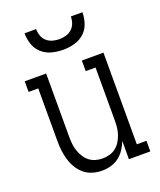

<svg xmlns="http://www.w3.org/2000/svg" viewBox="-140 -838 780 935"><g transform="rotate(-20 250.0 -371.0)"><path d="M227 8Q203 8 179 1Q155 -6 136 -21.5Q117 -37 104 -58.5Q91 -80 84 -103.5Q77 -127 74 -151Q71 -175 71 -200V-475H21V-530H132V-200Q132 -182 134 -163.5Q136 -145 142 -128Q148 -111 157.5 -95.5Q167 -80 181.5 -68.5Q196 -57 214 -52Q232 -47 250 -47Q268 -47 286 -52Q304 -57 318.5 -68.5Q333 -80 342.5 -95.5Q352 -111 358 -128Q364 -145 366 -163.5Q368 -182 368 -200V-475H317V-530H429V-55H479V0H368V-95Q360 -73 347 -53.5Q334 -34 315.5 -19.5Q297 -5 274 1.5Q251 8 227 8ZM250 -610Q221 -610 192 -617.5Q163 -625 141 -644.5Q119 -664 109.5 -692.5Q100 -721 100 -750H160Q160 -732 166 -715Q172 -698 185 -686.5Q198 -675 215 -670Q232 -665 250 -665Q268 -665 285 -670Q302 -675 315 -686.5Q328 -698 334 -715Q340 -732 340 -750H400Q400 -721 390.5 -692.5Q381 -664 359 -644.5Q337 -625 308 -617.5Q279 -610 250 -610Z"/></g></svg>

Font: Iosevka Slab Light
Style: Regular
Weight: 300
Monospace: yes
Designer: Belleve Invis
Foundry: Belleve Invis
Version: Version 11.1.0; ttfautohint (v1.8.3)